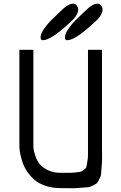

<svg xmlns="http://www.w3.org/2000/svg" viewBox="-20 -1020 658 1041"><path d="M213 -802H211Q200 -802 200 -819Q201 -838 219 -864Q237 -890 255 -908Q273 -926 307 -958Q316 -966 320 -970Q351 -1000 377 -1000H378Q388 -1000 396 -990Q404 -980 404 -968Q404 -955 396 -940.5Q388 -926 380 -918L372 -910Q259 -802 213 -802ZM345 -802H343Q332 -802 332 -819Q333 -838 351 -864Q369 -890 387 -908Q405 -926 439 -958Q448 -966 452 -970Q483 -1000 509 -1000H510Q520 -1000 528 -990Q536 -980 536 -968Q536 -955 528 -940.5Q520 -926 512 -918L504 -910Q391 -802 345 -802ZM309 0Q263 0 226.5 -12.5Q190 -25 167 -45Q144 -65 127.5 -89.5Q111 -114 103 -138Q95 -162 90.5 -182Q86 -202 86 -214L85 -227V-750H161V-227Q161 -221 162 -211.5Q163 -202 171 -177Q179 -152 193 -133Q207 -114 237.5 -98.5Q268 -83 309 -83Q344 -83 358 -83Q372 -83 393.5 -85.5Q415 -88 420.5 -90Q426 -92 437 -101Q448 -110 449 -117Q450 -124 453.5 -143.5Q457 -163 457 -178.5Q457 -194 457 -227V-750H533V-227Q533 -183 533.5 -164.5Q534 -146 531 -116Q528 -86 528 -76.5Q528 -67 518.5 -48.5Q509 -30 506 -27Q503 -24 484.5 -14.5Q466 -5 457.5 -5Q449 -5 418 -2Q387 1 370.5 0.5Q354 0 309 0Z"/></svg>

Font: Hermit Light
Style: Regular
Weight: 300
Designer: Pablo Caro
Version: Version 2.000;PS 002.000;hotconv 1.0.88;makeotf.lib2.5.64775